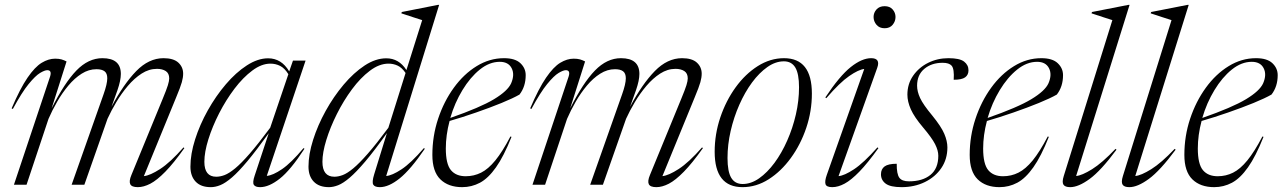

<svg xmlns="http://www.w3.org/2000/svg" viewBox="-20 -762 5290 792"><path d="M740.5 -151Q696.5 -89 662 -53.8Q627.5 -18.5 600 -4.2Q572.5 10 548.5 10Q523 10 517.2 -2.5Q511.5 -15 522 -40L651 -354Q667 -392.5 672.5 -410.5Q678 -428.5 678 -438.5Q678 -459.5 663.8 -468.8Q649.5 -478 627.5 -478Q594.5 -478 564.2 -458.5Q534 -439 507.5 -407.8Q481 -376.5 459.8 -340.8Q438.5 -305 423.5 -272L328 0H275.5L407 -372.5Q422.5 -416 422.5 -439Q422.5 -459.5 411.2 -468Q400 -476.5 378 -476.5Q346 -476.5 316.8 -458Q287.5 -439.5 262 -409Q236.5 -378.5 215.8 -342.5Q195 -306.5 180 -271.5L89.5 0H37.5L186.5 -446Q195 -472.5 175 -472.5Q164.5 -472.5 145.2 -461Q126 -449.5 98 -415.2Q70 -381 33 -312.5L28 -315Q63 -397 93.5 -441.5Q124 -486 152 -503Q180 -520 207.5 -520Q223 -520 233.5 -517Q244 -514 254.5 -508.5L193 -315Q246 -420.5 295.2 -471.2Q344.5 -522 402.5 -522Q478.5 -522 478.5 -457Q478.5 -430.5 464.5 -390L440 -321.5Q490 -415.5 542 -468.8Q594 -522 654.5 -522Q695.5 -522 715.5 -503.8Q735.5 -485.5 735.5 -458Q735.5 -442.5 730 -422.8Q724.5 -403 706.5 -360L573.5 -35.5Q599 -38 640.8 -65Q682.5 -92 737 -154Z M1030.5 -37.5 1088.5 -212.5Q1037.5 -141.5 1000.8 -97.5Q964 -53.5 937 -30.2Q910 -7 889.2 1.5Q868.5 10 849.5 10Q808.5 10 787 -12.8Q765.5 -35.5 765.5 -74.5Q765.5 -126.5 784.8 -187Q804 -247.5 837 -306.5Q870 -365.5 911.5 -414.2Q953 -463 998.2 -492.2Q1043.5 -521.5 1086 -521.5Q1141 -521.5 1173 -467.5L1188.5 -512H1240.5L1080.5 -36.5Q1105.5 -38.5 1143.2 -64.2Q1181 -90 1232 -151L1236 -148.5Q1178.5 -60 1134 -25Q1089.5 10 1053 10Q1033 10 1027 0.2Q1021 -9.5 1030.5 -37.5ZM823 -94.5Q823 -33 872 -33Q888.5 -33 906.8 -40Q925 -47 950 -67.5Q975 -88 1010 -128.2Q1045 -168.5 1094.5 -235L1169.5 -456Q1154 -481 1135.5 -490.2Q1117 -499.5 1095.5 -499.5Q1059 -499.5 1020.8 -471Q982.5 -442.5 947.2 -396Q912 -349.5 884 -294.8Q856 -240 839.5 -187.2Q823 -134.5 823 -94.5Z M1732.5 -148.5Q1673.5 -62 1628.5 -26Q1583.5 10 1547 10Q1526 10 1519.8 -0.2Q1513.5 -10.5 1523.5 -43L1576 -213Q1524.5 -140.5 1487 -96.2Q1449.5 -52 1422.5 -29Q1395.5 -6 1375 2Q1354.5 10 1337 10Q1296 10 1274.2 -12.8Q1252.5 -35.5 1252.5 -74.5Q1252.5 -125 1271.5 -185Q1290.5 -245 1323.2 -304.2Q1356 -363.5 1397.5 -412.8Q1439 -462 1484.2 -491.8Q1529.5 -521.5 1573.5 -521.5Q1625.5 -521.5 1656.5 -473L1721.5 -679Q1708 -683.5 1682.5 -691.5Q1657 -699.5 1635.5 -707L1637.5 -712.5L1787 -742H1791.5L1573 -36Q1597.5 -38 1636.2 -63.5Q1675 -89 1728.5 -151ZM1310 -94.5Q1310 -33 1359.5 -33Q1375.5 -33 1394 -40Q1412.5 -47 1437.2 -67.5Q1462 -88 1497.2 -128.2Q1532.5 -168.5 1582 -235L1653 -461Q1638 -483 1620.5 -491.2Q1603 -499.5 1582.5 -499.5Q1544.5 -499.5 1505.8 -470.2Q1467 -441 1432 -393.8Q1397 -346.5 1369.5 -291.5Q1342 -236.5 1326 -184.5Q1310 -132.5 1310 -94.5Z M2090 -197.5Q2058 -117 2026 -71.8Q1994 -26.5 1959.8 -8.2Q1925.5 10 1886.5 10Q1829.5 10 1796.5 -22.2Q1763.5 -54.5 1763.5 -123Q1763.5 -200.5 1787.2 -272Q1811 -343.5 1852 -400Q1893 -456.5 1946.2 -489.2Q1999.5 -522 2059 -522Q2105 -522 2126.8 -501.2Q2148.5 -480.5 2148.5 -452Q2148.5 -405 2123 -372Q2097 -357 2048.8 -337.2Q2000.5 -317.5 1943.5 -297.8Q1886.5 -278 1834.5 -263Q1819 -204.5 1819 -149.5Q1819 -85.5 1840 -60.2Q1861 -35 1901 -35Q1935 -35 1964.5 -49.8Q1994 -64.5 2023.2 -100.2Q2052.5 -136 2085.5 -199ZM2041.5 -507Q1999 -507 1959.2 -475Q1919.5 -443 1887.5 -390.2Q1855.5 -337.5 1837.5 -275.5Q1961 -318.5 2017.8 -352.8Q2074.5 -387 2088.5 -418.5Q2104 -454.5 2090.5 -480.8Q2077 -507 2041.5 -507Z M2879.5 -151Q2835.5 -89 2801 -53.8Q2766.5 -18.5 2739 -4.2Q2711.5 10 2687.5 10Q2662 10 2656.2 -2.5Q2650.5 -15 2661 -40L2790 -354Q2806 -392.5 2811.5 -410.5Q2817 -428.5 2817 -438.5Q2817 -459.5 2802.8 -468.8Q2788.5 -478 2766.5 -478Q2733.5 -478 2703.2 -458.5Q2673 -439 2646.5 -407.8Q2620 -376.5 2598.8 -340.8Q2577.5 -305 2562.5 -272L2467 0H2414.5L2546 -372.5Q2561.5 -416 2561.5 -439Q2561.5 -459.5 2550.2 -468Q2539 -476.5 2517 -476.5Q2485 -476.5 2455.8 -458Q2426.5 -439.5 2401 -409Q2375.5 -378.5 2354.8 -342.5Q2334 -306.5 2319 -271.5L2228.5 0H2176.5L2325.5 -446Q2334 -472.5 2314 -472.5Q2303.5 -472.5 2284.2 -461Q2265 -449.5 2237 -415.2Q2209 -381 2172 -312.5L2167 -315Q2202 -397 2232.5 -441.5Q2263 -486 2291 -503Q2319 -520 2346.5 -520Q2362 -520 2372.5 -517Q2383 -514 2393.5 -508.5L2332 -315Q2385 -420.5 2434.2 -471.2Q2483.5 -522 2541.5 -522Q2617.5 -522 2617.5 -457Q2617.5 -430.5 2603.5 -390L2579 -321.5Q2629 -415.5 2681 -468.8Q2733 -522 2793.5 -522Q2834.5 -522 2854.5 -503.8Q2874.5 -485.5 2874.5 -458Q2874.5 -442.5 2869 -422.8Q2863.5 -403 2845.5 -360L2712.5 -35.5Q2738 -38 2779.8 -65Q2821.5 -92 2876 -154Z M3214 -522Q3329 -522 3329 -376Q3329 -303.5 3305.8 -234.5Q3282.5 -165.5 3242.2 -110.2Q3202 -55 3150.8 -22.5Q3099.5 10 3043 10Q2928 10 2928 -136Q2928 -208.5 2951.2 -277.5Q2974.5 -346.5 3014.5 -401.8Q3054.5 -457 3106 -489.5Q3157.5 -522 3214 -522ZM3043.5 -3Q3078 -3 3111.5 -26.5Q3145 -50 3174.8 -90.2Q3204.5 -130.5 3227.2 -182Q3250 -233.5 3263 -290Q3276 -346.5 3276 -402Q3276 -457.5 3260.8 -483.2Q3245.5 -509 3213.5 -509Q3179 -509 3145.5 -485.5Q3112 -462 3082.2 -421.8Q3052.5 -381.5 3029.8 -330Q3007 -278.5 2994 -222Q2981 -165.5 2981 -110Q2981 -54.5 2996.2 -28.8Q3011.5 -3 3043.5 -3Z M3583.5 -692Q3583.5 -709.5 3595.5 -723Q3607.5 -736.5 3629 -736.5Q3650.5 -736.5 3662.2 -723Q3674 -709.5 3674 -692Q3674 -674 3662.2 -659.8Q3650.5 -645.5 3629 -645.5Q3607.5 -645.5 3595.5 -659.8Q3583.5 -674 3583.5 -692ZM3390.5 -40.5 3545 -477.5Q3521.5 -475 3482.8 -448.2Q3444 -421.5 3388.5 -357L3384.5 -360Q3443.5 -449 3489.5 -485.5Q3535.5 -522 3573.5 -522Q3613 -522 3598.5 -482L3439 -35.5Q3463 -37.5 3502.8 -63.8Q3542.5 -90 3599.5 -154L3603.5 -151Q3559 -89 3525 -54Q3491 -19 3464 -4.5Q3437 10 3413 10Q3389 10 3385.2 -2.5Q3381.5 -15 3390.5 -40.5Z M3679 -86.5Q3678.5 -44 3690 -28.5Q3701 -14 3729.5 -14Q3785.5 -14 3818 -40.5Q3850.5 -67 3850.5 -119.5Q3850.5 -141.5 3837 -167.8Q3823.5 -194 3787.5 -236.5Q3751.5 -279 3737.2 -311Q3723 -343 3723 -371.5Q3723 -415.5 3746.5 -449.5Q3770 -483.5 3808.5 -502.8Q3847 -522 3892.5 -522Q3938.5 -522 3956.8 -508Q3975 -494 3975 -472Q3975 -453 3961.2 -443Q3947.5 -433 3914 -433Q3917 -477.5 3905.5 -491Q3895 -503 3868.5 -503Q3822.5 -503 3792.8 -478Q3763 -453 3763 -408.5Q3763 -384.5 3775.5 -357.5Q3788 -330.5 3825.5 -285.5Q3862.5 -240 3875.2 -210Q3888 -180 3888 -154Q3888 -105.5 3863 -68.8Q3838 -32 3795 -11Q3752 10 3699 10Q3653 10 3633.5 -4.5Q3614 -19 3614 -43Q3614 -64.5 3629 -75.5Q3644 -86.5 3679 -86.5Z M4306.5 -197.5Q4274.5 -117 4242.5 -71.8Q4210.5 -26.5 4176.2 -8.2Q4142 10 4103 10Q4046 10 4013 -22.2Q3980 -54.5 3980 -123Q3980 -200.5 4003.8 -272Q4027.5 -343.5 4068.5 -400Q4109.5 -456.5 4162.8 -489.2Q4216 -522 4275.5 -522Q4321.5 -522 4343.2 -501.2Q4365 -480.5 4365 -452Q4365 -405 4339.5 -372Q4313.5 -357 4265.2 -337.2Q4217 -317.5 4160 -297.8Q4103 -278 4051 -263Q4035.5 -204.5 4035.5 -149.5Q4035.5 -85.5 4056.5 -60.2Q4077.5 -35 4117.5 -35Q4151.5 -35 4181 -49.8Q4210.5 -64.5 4239.8 -100.2Q4269 -136 4302 -199ZM4258 -507Q4215.5 -507 4175.8 -475Q4136 -443 4104 -390.2Q4072 -337.5 4054 -275.5Q4177.5 -318.5 4234.2 -352.8Q4291 -387 4305 -418.5Q4320.5 -454.5 4307 -480.8Q4293.5 -507 4258 -507Z M4568.5 -679Q4555 -683.5 4529.5 -691.5Q4504 -699.5 4482.5 -707L4484.5 -712.5L4635 -742H4639.5L4419 -36Q4443 -38 4484.8 -64Q4526.5 -90 4581.5 -148L4585.5 -144.5Q4521.5 -58 4475 -24Q4428.5 10 4394.5 10Q4373.5 10 4366.8 -0.2Q4360 -10.5 4368 -36Z M4812.5 -679Q4799 -683.5 4773.5 -691.5Q4748 -699.5 4726.5 -707L4728.5 -712.5L4879 -742H4883.5L4663 -36Q4687 -38 4728.8 -64Q4770.5 -90 4825.5 -148L4829.5 -144.5Q4765.5 -58 4719 -24Q4672.5 10 4638.5 10Q4617.5 10 4610.8 -0.2Q4604 -10.5 4612 -36Z M5192 -197.5Q5160 -117 5128 -71.8Q5096 -26.5 5061.8 -8.2Q5027.5 10 4988.5 10Q4931.5 10 4898.5 -22.2Q4865.5 -54.5 4865.5 -123Q4865.5 -200.5 4889.2 -272Q4913 -343.5 4954 -400Q4995 -456.5 5048.2 -489.2Q5101.5 -522 5161 -522Q5207 -522 5228.8 -501.2Q5250.5 -480.5 5250.5 -452Q5250.5 -405 5225 -372Q5199 -357 5150.8 -337.2Q5102.5 -317.5 5045.5 -297.8Q4988.5 -278 4936.5 -263Q4921 -204.5 4921 -149.5Q4921 -85.5 4942 -60.2Q4963 -35 5003 -35Q5037 -35 5066.5 -49.8Q5096 -64.5 5125.2 -100.2Q5154.5 -136 5187.5 -199ZM5143.5 -507Q5101 -507 5061.2 -475Q5021.5 -443 4989.5 -390.2Q4957.5 -337.5 4939.5 -275.5Q5063 -318.5 5119.8 -352.8Q5176.5 -387 5190.5 -418.5Q5206 -454.5 5192.5 -480.8Q5179 -507 5143.5 -507Z"/></svg>

Font: Newsreader 72pt Light
Style: Italic
Weight: 300
Italic angle: -17°
Designer: Hugues Gentile
Foundry: Production Type
Version: Version 1.003; ttfautohint (v1.8.3)